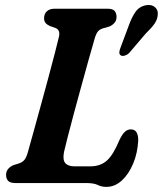

<svg xmlns="http://www.w3.org/2000/svg" viewBox="-20 -735 654 771"><path d="M325.5 0H41.5Q20 0 12 -9.5Q4 -19 4.5 -33.5Q4.5 -47.5 13.2 -57.2Q22 -67 34.5 -72L55.5 -78.5Q70.5 -83.5 78.5 -93.5Q86.5 -103.5 92.5 -126Q99.5 -150.5 112.5 -197.8Q125.5 -245 141.5 -303Q157.5 -361 173 -418.5Q188.5 -476 200.2 -521.5Q212 -567 217 -588.5Q222.5 -614.5 203 -622.5L180.5 -630.5Q169 -635.5 163 -642.8Q157 -650 157 -662Q157 -679 168 -689.5Q179 -700 199.5 -700H411.5Q433 -700 440.5 -690.8Q448 -681.5 448 -667Q448 -652.5 439.2 -642.8Q430.5 -633 419 -628.5L393 -621Q381 -617.5 373.5 -609Q366 -600.5 360 -579.5Q350 -546 335.8 -494.8Q321.5 -443.5 305.8 -386.2Q290 -329 275.5 -275Q261 -221 250.8 -180.8Q240.5 -140.5 237 -124.5Q231 -93 242.2 -80Q253.5 -67 279.5 -67H342.5Q383 -67 409 -90Q435 -113 460 -173.5Q471 -196.5 481.8 -206Q492.5 -215.5 505 -215.5Q521.5 -215.5 528.5 -203.2Q535.5 -191 535 -170.5Q532.5 -121 515 -78.8Q497.5 -36.5 469.5 -10.5Q441.5 15.5 407 15.5Q388 15.5 372.5 7.8Q357 0 325.5 0ZM497 -632Q508.5 -664.5 523.5 -686.5Q538.5 -708.5 566 -714Q588.5 -718 602 -706.5Q615.5 -695 613.5 -676.5Q612.5 -657 600.5 -639.8Q588.5 -622.5 565 -600L498 -521.5Q491 -515 481.8 -512Q472.5 -509 466 -512Q459 -516 459.2 -524.2Q459.5 -532.5 463.5 -542.5Z"/></svg>

Font: Fraunces 72pt S100 SemiBold
Style: Italic
Weight: 600
Italic angle: -16°
Version: Version 1.000; ttfautohint (v1.8.3)